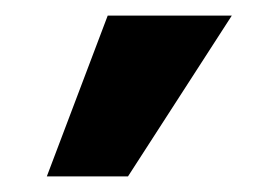

<svg xmlns="http://www.w3.org/2000/svg" viewBox="-20 -731 341 246"><path d="M40 -505 118 -711H277L144 -505Z"/></svg>

Font: Ysabeau Infant ExtraBold
Style: Regular
Weight: 800
Designer: Christian Thalmann (Catharsis Fonts)
Version: Version 2.001;gftools[0.9.30]; featfreeze: ss01,ss02,lnum